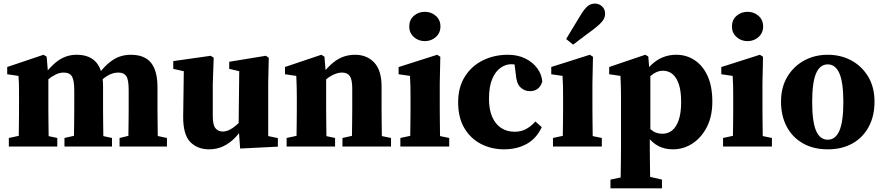

<svg xmlns="http://www.w3.org/2000/svg" viewBox="-20 -796 4799 1043"><path d="M396.3 -498.5Q467.7 -498.5 503.8 -455.9Q539.8 -413.3 539.8 -326.5V-210Q539.8 -178 540.3 -137.5Q540.8 -97 541.3 -60Q541.8 -23 542.8 0H380.4Q381.4 -23 381.9 -60Q382.4 -97 382.9 -137.5Q383.4 -178 383.4 -210V-306.3Q383.4 -358.9 371.1 -380.4Q358.8 -401.8 325.3 -401.8Q304.2 -401.8 282.4 -391.2Q260.7 -380.6 241.1 -364.2Q221.6 -347.7 206.6 -328.5H169.7V-393H232.3L202.3 -364.9Q248.1 -432.1 294 -465.3Q339.9 -498.5 396.3 -498.5ZM689.8 -498.5Q765.6 -498.5 800.6 -454.8Q835.5 -411.1 835.5 -321.7V-210Q835.5 -178 836 -137.5Q836.5 -97 837 -60Q837.5 -23 838.5 0H676Q677 -23 677.5 -60Q678 -97 678.5 -137.5Q679 -178 679 -210V-306.8Q679 -363.4 666.1 -382.6Q653.2 -401.8 622.2 -401.8Q590.3 -401.8 559.7 -382Q529.1 -362.2 500.8 -328.5H465.3V-395.3H535.9L494.9 -364.9Q530.3 -417.1 562.1 -446Q593.9 -475 625 -486.8Q656.2 -498.5 689.8 -498.5ZM245.7 0H80.4Q81.4 -23 81.9 -60.5Q82.4 -98 82.9 -138.5Q83.4 -179 83.4 -210V-267.8Q83.4 -295.8 83.2 -313.8Q83.1 -331.8 82.6 -347.7Q82.1 -363.7 80.4 -383.7L19.1 -392.7V-432.1L216.5 -498.5L233.6 -487.8L242.7 -376.9V-210Q242.7 -179 243.2 -138.5Q243.7 -98 244.2 -60.5Q244.7 -23 245.7 0ZM197 -66.5 291.2 -46.5V0H28V-46.5L120.7 -66.5ZM418.5 -66.5H496.3L588.3 -46.5V0H330.2V-46.5ZM712.8 -66.5H792.6L886.9 -46.5V0H629.5V-46.5Z M1489.4 0.7 1284.4 10.9 1276.2 -106.8 1279.9 -434.6 1311.7 -401.9 1225.2 -421.9V-460.5L1424.2 -493L1440 -482.3L1437 -340.8V-8.6L1370.4 -70.9L1489.4 -45.8ZM1135.9 -340.8V-164Q1135.9 -117.2 1150.5 -99.4Q1165.1 -81.5 1190.2 -81.5Q1210.4 -81.5 1231.6 -93.3Q1252.8 -105 1272.8 -124Q1292.9 -143.1 1307.8 -163.7H1346.2V-97.6H1280.7L1312.8 -126.3Q1289.2 -81.5 1259 -50Q1228.8 -18.4 1193.4 -1.6Q1158 15.2 1116.3 15.2Q1052 15.2 1013 -25.3Q974.1 -65.8 975.1 -164.8L978.8 -433.9L1010.6 -401.9L921.2 -421.9V-464.1L1125.1 -493L1140.9 -482.3Z M1754.7 0H1589.4Q1590.4 -23 1590.9 -60.5Q1591.4 -98 1591.9 -138.5Q1592.4 -179 1592.4 -210V-267.8Q1592.4 -295.8 1591.9 -313.8Q1591.4 -331.8 1590.9 -347.7Q1590.4 -363.7 1589.4 -383.7L1528.1 -392.7V-432.1L1725.5 -498.5L1742.6 -487.8L1751.7 -376.9V-210Q1751.7 -179 1752.2 -138.5Q1752.7 -98 1753.2 -60.5Q1753.7 -23 1754.7 0ZM1706 -66.5 1800.2 -46.5V0H1537V-46.5L1629.7 -66.5ZM1930.8 -66.5H2006.4L2104.2 -46.5V0H1840.3V-46.5ZM1908.5 -498.5Q1973.5 -498.5 2013.2 -455.9Q2052.8 -413.3 2052.8 -326.5V-210Q2052.8 -178 2053.3 -137.5Q2053.8 -97 2054.3 -60Q2054.8 -23 2055.8 0H1890.5Q1891.5 -23 1892 -60Q1892.5 -97 1893 -137.5Q1893.5 -178 1893.5 -210V-314.9Q1893.5 -363.3 1880.5 -382.6Q1867.5 -401.8 1837.6 -401.8Q1819.8 -401.8 1798.6 -393.4Q1777.4 -385 1756 -368.5Q1734.5 -352.1 1714.2 -328.5H1680.2V-393H1747.8L1709.8 -364.9Q1745.4 -415.7 1776.8 -444.6Q1808.2 -473.6 1840.5 -486.1Q1872.8 -498.5 1908.5 -498.5Z M2287.8 -572.6Q2252.6 -572.6 2227.8 -595.1Q2203.1 -617.7 2203.1 -652.1Q2203.1 -687.7 2227.8 -709.7Q2252.6 -731.8 2287.8 -731.8Q2323 -731.8 2347.8 -709.7Q2372.6 -687.7 2372.6 -652.1Q2372.6 -617.7 2347.8 -595.1Q2323 -572.6 2287.8 -572.6ZM2371.9 0H2207.1Q2208.1 -23 2208.6 -60.5Q2209.1 -98 2209.6 -138.6Q2210.1 -179.2 2210.1 -210.3V-257.4Q2210.1 -298.5 2209.6 -326.1Q2209.1 -353.6 2207.1 -383.7L2145.3 -392.7V-431.7L2354.8 -498.5L2371.9 -487.8L2368.9 -342.7V-210.3Q2368.9 -179.2 2369.4 -138.6Q2369.9 -98 2370.4 -60.5Q2370.9 -23 2371.9 0ZM2323.2 -66.5 2420.3 -46.5V0H2154.9V-46.5L2247.6 -66.5Z M2756.4 -447.1Q2727.8 -447.1 2700 -428.2Q2672.1 -409.3 2654.2 -367.8Q2636.3 -326.3 2636.3 -258.7Q2636.3 -201.5 2653.5 -161.6Q2670.8 -121.7 2702.2 -101Q2733.7 -80.3 2775.6 -80.3Q2811.7 -80.3 2839.2 -95.8Q2866.6 -111.2 2888.2 -135.9L2923 -105.2Q2894.4 -43.9 2841.6 -14.4Q2788.8 15.2 2717.8 15.2Q2649.8 15.2 2593.2 -13.9Q2536.6 -42.9 2502.7 -99.7Q2468.8 -156.4 2468.8 -240.3Q2468.8 -322.2 2505.3 -380Q2541.8 -437.8 2603.3 -468.2Q2664.8 -498.5 2739 -498.5Q2791.9 -498.5 2832.7 -478.7Q2873.4 -458.8 2898 -425.8Q2922.7 -392.8 2925.8 -352.9Q2910.1 -300.8 2858.4 -300.8Q2829.1 -300.8 2807.1 -321.7Q2785.2 -342.7 2781.6 -395.6L2772.5 -467L2845.2 -425.7Q2822.4 -436.8 2801.3 -441.9Q2780.3 -447.1 2756.4 -447.1Z M3055.6 -583.9Q3064.8 -599.3 3074.6 -615.9Q3084.5 -632.6 3098.7 -655.7Q3113 -678.8 3133.8 -713.4Q3154.3 -747.2 3171.2 -761.8Q3188.2 -776.5 3212.8 -776.5Q3233.3 -776.5 3250.2 -761.7Q3267.1 -746.9 3267.1 -720.7Q3267.1 -698.5 3250.3 -678.5Q3233.4 -658.6 3204.1 -636.7Q3174.7 -615.1 3155 -600.2Q3135.4 -585.3 3121 -574.5Q3106.7 -563.7 3093.6 -553.4ZM3035.9 0Q3036.9 -23 3037.4 -60.5Q3037.9 -98 3038.4 -138.5Q3038.9 -179 3038.9 -210V-257.7Q3038.9 -298.7 3038.4 -326.2Q3037.9 -353.7 3035.9 -383.7L2974.6 -392.7V-432.1L3184.1 -498.5L3201.2 -487.8L3198.2 -342.7V-210Q3198.2 -179 3198.7 -138.5Q3199.2 -98 3199.7 -60.5Q3200.2 -23 3201.2 0ZM2983.9 0V-46.5L3076.6 -66.5H3152.2L3249.3 -46.5V0Z M3680.2 -241.5Q3680.2 -300.8 3667.7 -338.2Q3655.1 -375.6 3633.1 -393.7Q3611.1 -411.8 3581.3 -411.8Q3555.4 -411.8 3531.5 -396.4Q3507.7 -380.9 3487.7 -360.5Q3467.7 -340 3450.9 -322.8L3441.9 -339.4Q3485.2 -419.8 3536.4 -459.2Q3587.7 -498.5 3653.8 -498.5Q3708.3 -498.5 3752.7 -469.6Q3797.2 -440.7 3823.4 -384.1Q3849.6 -327.5 3849.6 -244.1Q3849.6 -163.4 3819.7 -105.5Q3789.8 -47.6 3741.3 -16.2Q3692.8 15.2 3636 15.2Q3591.5 15.2 3557.8 -2.1Q3524 -19.4 3497.9 -53.7Q3471.8 -87.9 3449.1 -139.2L3458.1 -157.4Q3489.2 -116.3 3515.2 -92.9Q3541.3 -69.4 3578.3 -69.4Q3608.3 -69.4 3631.2 -87.6Q3654 -105.8 3667.1 -144.2Q3680.2 -182.6 3680.2 -241.5ZM3489.1 159.7 3576 179.7V227H3296.2V179.7L3391.9 159.7ZM3353.5 2.6V-267.8Q3353.5 -295.8 3353 -313.8Q3352.5 -331.8 3352 -347.7Q3351.5 -363.7 3350.5 -383.7L3289.3 -392.7V-432.1L3485.2 -498.5L3501.6 -489.3L3508.2 -411.5L3512.9 -396.5V-82.3L3509.9 -69.8V2Q3509.9 34.1 3510.4 68.9Q3510.9 103.7 3511.4 143.2Q3511.9 182.6 3512.9 227H3350.5Q3351.5 182.6 3352 143.3Q3352.5 104 3353 69.3Q3353.5 34.7 3353.5 2.6Z M4040.8 -572.6Q4005.6 -572.6 3980.8 -595.1Q3956.1 -617.7 3956.1 -652.1Q3956.1 -687.7 3980.8 -709.7Q4005.6 -731.8 4040.8 -731.8Q4076 -731.8 4100.8 -709.7Q4125.6 -687.7 4125.6 -652.1Q4125.6 -617.7 4100.8 -595.1Q4076 -572.6 4040.8 -572.6ZM4124.9 0H3960.1Q3961.1 -23 3961.6 -60.5Q3962.1 -98 3962.6 -138.6Q3963.1 -179.2 3963.1 -210.3V-257.4Q3963.1 -298.5 3962.6 -326.1Q3962.1 -353.6 3960.1 -383.7L3898.3 -392.7V-431.7L4107.8 -498.5L4124.9 -487.8L4121.9 -342.7V-210.3Q4121.9 -179.2 4122.4 -138.6Q4122.9 -98 4123.4 -60.5Q4123.9 -23 4124.9 0ZM4076.2 -66.5 4173.3 -46.5V0H3907.9V-46.5L4000.6 -66.5Z M4476.7 15.2Q4398.7 15.2 4341.5 -17.4Q4284.4 -49.9 4253.5 -108.5Q4222.7 -167.2 4222.7 -243.7Q4222.7 -320.9 4256.4 -378Q4290.1 -435.1 4347.7 -466.8Q4405.2 -498.5 4476.7 -498.5Q4548.1 -498.5 4605.5 -467.2Q4662.9 -435.8 4696.8 -378.7Q4730.6 -321.6 4730.6 -243.7Q4730.6 -165.7 4699.3 -107.5Q4668 -49.2 4611.3 -17Q4554.6 15.2 4476.7 15.2ZM4476.7 -37.1Q4518.6 -37.1 4539.9 -86Q4561.3 -135 4561.3 -241.5Q4561.3 -348.3 4539.9 -397.3Q4518.6 -446.3 4476.7 -446.3Q4434.2 -446.3 4413.1 -397.3Q4392 -348.3 4392 -241.5Q4392 -135 4413.1 -86Q4434.2 -37.1 4476.7 -37.1Z"/></svg>

Font: Adobe Variable Font Prototype
Style: Regular
Weight: 389
Designer: Frank Grießhammer
Foundry: Adobe
Version: Version 1.004;hotconv 1.0.113;makeotfexe 2.5.65598